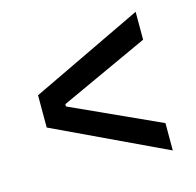

<svg xmlns="http://www.w3.org/2000/svg" viewBox="-78 -648 652 638"><g transform="rotate(-15 248.0 -328.5)"><path d="M441 -90 56 -272V-383L441 -567V-471L136 -331V-323L441 -184Z"/></g></svg>

Font: Bricolage Grotesque 60pt
Style: Regular
Weight: 400
Version: Version 1.001;gftools[0.9.33.dev8+g029e19f]